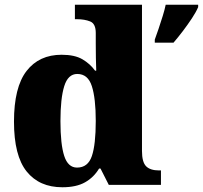

<svg xmlns="http://www.w3.org/2000/svg" viewBox="-20 -780 856 810"><path d="M243 10Q146 10 92.5 -56.5Q39 -123 39 -267Q39 -412 92 -480.5Q145 -549 240 -549Q295 -549 327.5 -530Q360 -511 381 -482H386Q385 -505 384.5 -536Q384 -567 384 -596V-641Q384 -680 360.5 -689.5Q337 -699 304 -699H296V-760H579V-143Q579 -96 596.5 -78.5Q614 -61 651 -61H659V0H439L404 -69H398Q376 -32 339 -11Q302 10 243 10ZM305 -73Q351 -73 367.5 -121.5Q384 -170 384 -270Q384 -365 367.5 -416.5Q351 -468 306 -468Q267 -468 251 -416.5Q235 -365 235 -269Q235 -171 251 -122Q267 -73 305 -73ZM633 -613Q640 -632 649 -658.5Q658 -685 666.5 -712.5Q675 -740 679 -760H816V-750Q807 -729 789.5 -702.5Q772 -676 751.5 -649Q731 -622 712 -600H633Z"/></svg>

Font: Noto Serif Myanmar Black
Style: Regular
Weight: 900
Designer: Ben Mitchell and the Monotype Design Team
Foundry: Monotype Imaging Inc.
Version: Version 2.106; ttfautohint (v1.8.4.7-5d5b)